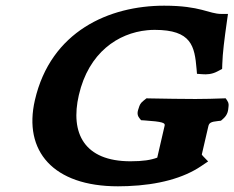

<svg xmlns="http://www.w3.org/2000/svg" viewBox="-20 -645 824 675"><path d="M102.7 -293.1C61.3 -114.1 166.7 10 394.7 10C406.2 10 417.5 9.8 428.6 9.3C537 5.2 624.9 -19.1 686.3 -60.4L711.7 -77.5L694.7 -95.1C690.8 -99 689.6 -101.4 689.5 -101.7L689.5 -101.9L712.4 -200.8C715.2 -213.2 721.3 -216.9 746.5 -219.5L756.7 -220.6L764.8 -227.7C781.4 -242.3 782.1 -257.6 783.2 -268.6C783.8 -274.6 785.1 -281.8 779.3 -290.5L773.5 -299.4L761.1 -299C734 -298 703.1 -297 667.1 -297C628.2 -297 555.2 -298 508.4 -299L494.9 -299.3L484.2 -290.7C472 -281.2 470.4 -273.1 468.2 -266.6C464.9 -256.6 459.1 -243.2 470.1 -229.7L476 -222.4L487.6 -221.7C551.9 -217.4 561 -212.9 558.9 -203.7L532.8 -90.8C510.3 -82.5 483 -78 438.7 -78C275.8 -78 226.2 -176.9 257.2 -310.8C291.6 -460.1 394.9 -528.8 497.7 -538.7C506.4 -539.6 515.2 -540 524 -540C653.6 -540 664.3 -482.4 671.1 -402.2L672.5 -385.5L691.6 -384.1C698.9 -383.5 706.9 -383.4 715.7 -384.6C724.4 -385.9 733.9 -388.4 743.7 -393.6L760.9 -402.6L761.5 -419.9C762.6 -458.1 768.6 -505.4 778.2 -573.2L781.5 -596H758.6C713.9 -596 686.5 -625 557.1 -625C363.9 -625 158.6 -535.3 102.7 -293.1Z"/></svg>

Font: Linux Libertine Mono O 
Style: Mono Bold Oblique
Weight: 400
Italic angle: -13°
Designer: Philipp H. Poll
Foundry: Philipp H. Poll
Version: Version 5.1.7